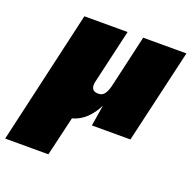

<svg xmlns="http://www.w3.org/2000/svg" viewBox="-193 -625 958 960"><g transform="rotate(20 286.0 -145.0)"><path d="M-67 210 96 -500H326L259 -210Q254 -188 261.5 -174Q269 -160 293 -160Q315 -160 327 -177Q339 -194 346 -226L409 -500H639L523 0H318L336 -112Q315 -69 284 -39.5Q253 -10 212 1L163 210Z"/></g></svg>

Font: Work Sans Black
Style: Italic
Weight: 900
Italic angle: -13°
Designer: Wei Huang
Foundry: Wei Huang
Version: Version 2.009; ttfautohint (v1.8.3)